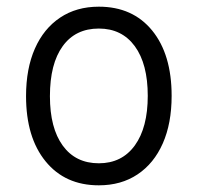

<svg xmlns="http://www.w3.org/2000/svg" viewBox="-20 -543 592 575"><path d="M276 12Q175 12 116.5 -59.8Q58 -131.5 58 -255Q58 -337.5 84.5 -397.5Q111 -457.5 160 -490.2Q209 -523 276 -523Q377.5 -523 435.8 -451.5Q494 -380 494 -256Q494 -173.5 467.5 -113.5Q441 -53.5 392 -20.8Q343 12 276 12ZM276 -54Q345 -54 383.8 -107.5Q422.5 -161 422.5 -256Q422.5 -351.5 383.8 -404.5Q345 -457.5 276 -457.5Q206 -457.5 167.8 -404.8Q129.5 -352 129.5 -255Q129.5 -159.5 168 -106.8Q206.5 -54 276 -54Z"/></svg>

Font: Overpass Light
Style: Regular
Weight: 300
Designer: Delve Withrington, Dave Bailey, Thomas Jockin
Foundry: Delve Fonts LLC
Version: Version 4.000; ttfautohint (v1.8.3)